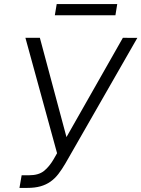

<svg xmlns="http://www.w3.org/2000/svg" viewBox="-20 -913 694 943"><path d="M75.6 9.9 86.3 -52.2H122.9Q169.4 -52.2 195.7 -73.2Q221.9 -94.1 243.3 -130.7L260.3 -160.5L104.8 -727.3H175.8L306.5 -239.7L583.5 -727.3L654.5 -726.9L301.5 -110.8Q284.1 -81 266.7 -58.4Q249.3 -35.9 227.8 -20.8Q206.3 -5.7 178.8 2.1Q151.3 9.9 114 9.9ZM249.3 -838.1 258.5 -893.1H555.8L546.9 -838.1Z"/></svg>

Font: Inter P Light
Style: Italic
Weight: 300
Italic angle: 9.39999°
Designer: Rasmus Andersson
Foundry: rsms
Version: Version 3.018;git-588b23468